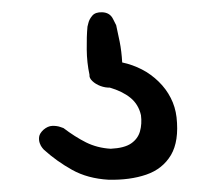

<svg xmlns="http://www.w3.org/2000/svg" viewBox="-20 -75 351 313"><path d="M156.9 218Q122.9 216 97.7 202Q72.5 188 51.5 169Q51.5 169 49 166.1Q46.5 163.2 44.8 158.4Q43.1 153.6 43.8 148.1Q44.5 142.5 50.9 136.5Q57.9 130.5 65.2 130.2Q72.6 130 78.1 131.9Q83.5 133.8 83.5 133.8Q102 147.9 120.2 157.1Q138.5 166.2 160.5 167.5Q182.9 166.4 193.8 158.8Q204.8 151.2 208.2 139.1Q211.6 126.9 209.8 112.8Q205.8 95.1 192.6 84.4Q179.5 73.8 158.9 67.8Q151.8 68.1 143.8 65.2Q135.8 62.2 130.5 57.1Q125.2 52 125.9 47Q121.6 27 121.4 5.8Q121.1 -15.5 122.6 -31.6Q122.6 -31.6 124.1 -37.6Q125.5 -43.6 130.5 -49.5Q135.5 -55.4 146.5 -55Q159 -54.6 164.2 -44.2Q169.4 -33.9 169.4 -33.9Q172 -22.6 175.1 -7Q178.2 8.6 179.2 26.8Q196.1 30.4 211.3 38.2Q226.5 46.1 238.7 58.1Q250.9 70 258.3 84.6Q265.8 99.1 267.8 116.1Q272.1 155.1 258.6 177.9Q245 200.6 218.4 209.7Q191.9 218.8 156.9 218Z"/></svg>

Font: Sour Gummy Black
Style: Regular
Weight: 900
Version: Version 1.000